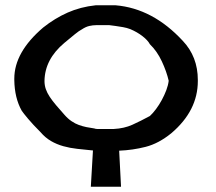

<svg xmlns="http://www.w3.org/2000/svg" viewBox="-20 -705 816 725"><path d="M417 -685Q557 -673 670 -551Q727 -491 727 -403Q727 -401 727 -399Q727 -287 627 -202Q579 -163 530 -150.5Q481 -138 430 -136L437 0H323L331 -137H329Q299 -140 271.5 -143Q244 -146 219 -153Q194 -160 172.5 -172.5Q151 -185 133 -206Q104 -235 86 -256.5Q68 -278 62 -287Q35 -335 34 -403Q34 -406 34 -408Q34 -508 143 -601Q187 -636 235.5 -657.5Q284 -679 341 -685ZM393 -610H343Q331 -610 317.5 -607Q304 -604 289 -594Q279 -589 263 -576Q247 -563 223 -543Q149 -481 148 -399Q148 -383 153 -368.5Q158 -354 168 -339Q178 -324 192 -307.5Q206 -291 223 -272Q236 -257 250 -247.5Q264 -238 278 -233Q292 -228 306.5 -225Q321 -222 336 -220Q338 -219 341.5 -218.5Q345 -218 347 -218H410Q449 -220 480 -234Q511 -248 546 -267Q557 -277 569 -293Q581 -309 591 -327.5Q601 -346 608 -364.5Q615 -383 617 -400Q609 -435 591 -473.5Q573 -512 546 -538Q538 -553 518 -568.5Q498 -584 472 -595Q459 -600 444.5 -602.5Q430 -605 416 -607Z"/></svg>

Font: New Athena Unicode
Style: Bold
Weight: 700
Designer: J. Rusten 1997; rev. by R. Hancock 2001, 2002, rev. by D. Mastronarde 2002-2021
Foundry: Society for Classical Studies (formerly American Philological Association)
Version: Version 5.008